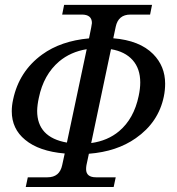

<svg xmlns="http://www.w3.org/2000/svg" viewBox="-20 -752 711 772"><path d="M346.7 -176.8Q413.1 -186 459 -224.6Q518.6 -274.9 537.6 -366.2Q543.9 -395.5 543.9 -420.4Q543.9 -476.1 513.2 -510.5Q482.4 -544.9 426.3 -554.2ZM249 -178.7 328.6 -554.2Q263.7 -543.5 217.8 -504.9Q155.3 -451.7 136.2 -358.9Q129.9 -330.6 129.4 -306.2Q129.4 -199.7 249 -178.7ZM437 0H83.5L91.8 -39.1H170.9Q219.7 -39.1 230 -87.9L240.2 -134.8Q136.7 -143.6 81.1 -189.9Q27.3 -233.9 27.3 -304.7Q27.3 -327.6 32.7 -351.6Q56.6 -465.3 149.4 -532.7Q224.6 -587.4 337.9 -597.7Q349.6 -653.8 349.6 -659.2Q349.6 -693.4 309.1 -693.4H230L237.8 -732.4H591.3L583.5 -693.4H504.4Q455.6 -693.4 445.3 -644.5L435.5 -598.1Q541.5 -589.4 595.7 -534.7Q644 -485.8 644 -415.5Q644 -389.2 638.7 -363.8Q617.2 -259.8 525.9 -196.3Q449.7 -142.6 337.4 -133.8L327.6 -87.9Q326.2 -80.1 326.2 -71.8Q326.2 -39.1 366.2 -39.1H445.3Z"/></svg>

Font: Munson
Style: Italic
Weight: 400
Italic angle: -12°
Designer: Paul James MIller
Foundry: High-Logic / Made with FontCreator
Version: Version 2.10;May 5, 2019;FontCreator 11.5.0.2430 64-bit